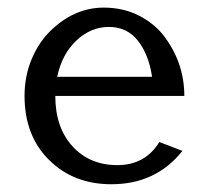

<svg xmlns="http://www.w3.org/2000/svg" viewBox="-20 -470 542 500"><path d="M455.1 -77.1Q386.2 9.8 270 9.8Q171.4 9.8 107.7 -53.5Q43.9 -116.7 43.9 -220.2Q43.9 -271 62 -314.9Q80.1 -358.4 109.4 -387.7Q172.4 -450.2 250 -450.2Q300.3 -450.2 341.3 -429.7Q381.8 -409.2 407.2 -376Q460 -306.2 460 -220.2H124Q124 -138.2 168.7 -89.1Q213.4 -40 285.6 -40Q357.9 -40 395 -100.1ZM128.9 -270H376Q367.2 -328.6 338.9 -364.3Q310.5 -399.9 263.7 -399.9Q216.8 -399.9 179.2 -364.7Q141.6 -329.6 128.9 -270Z"/></svg>

Font: Pfennig
Style: Medium
Weight: 500
Version: Version 20120410 ; ttfautohint (v0.8)